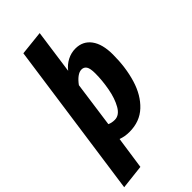

<svg xmlns="http://www.w3.org/2000/svg" viewBox="-325 -826 1115 1115"><g transform="rotate(-45 232.5 -268.0)"><path d="M473 -369Q473 -263 446.5 -175.5Q420 -88 364 -35.5Q308 17 223 17Q185 17 153 5L124 205L-26 222L110 -742L260 -758L222 -486Q244 -515 276 -531.5Q308 -548 343 -548Q404 -548 438.5 -501.5Q473 -455 473 -369ZM323 -364Q323 -405 312.5 -421Q302 -437 282 -437Q264 -437 244.5 -422.5Q225 -408 207 -383L168 -102Q187 -93 212 -93Q250 -93 275 -137Q300 -181 311.5 -244Q323 -307 323 -364Z"/></g></svg>

Font: Fira Sans Extra Condensed
Style: Bold Italic
Weight: 700
Width: 3
Italic angle: -8°
Designer: Carrois Corporate & Edenspiekermann AG
Foundry: Carrois Corporate GbR & Edenspiekermann AG
Version: Version 4.203